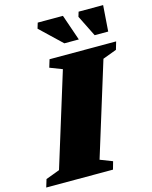

<svg xmlns="http://www.w3.org/2000/svg" viewBox="-165 -1002 864 1089"><g transform="rotate(-15 267.0 -458.0)"><path d="M233.5 -624 161 -652 175 -698H566L552.5 -652L471 -621.5L301.5 -74L373.5 -46L360.5 0H-31.5L-17.5 -46L64 -76.5ZM364.5 -763.5H279.5L154 -883L164 -916H312ZM537 -763.5H457.5L395.5 -888L404 -916H548Z"/></g></svg>

Font: Newsreader 9pt ExtraBold
Style: Italic
Weight: 800
Italic angle: -17°
Designer: Hugues Gentile
Foundry: Production Type
Version: Version 1.003